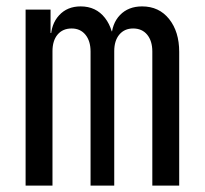

<svg xmlns="http://www.w3.org/2000/svg" viewBox="-20 -580 640 600"><path d="M60 0V-550H138V-477H158L139 -460Q139 -504 164.5 -532Q190 -560 232 -560Q280 -560 308 -524Q336 -488 336 -430L309 -482H351L328 -460Q329 -506 355 -533Q381 -560 424 -560Q477 -560 508.5 -520.5Q540 -481 540 -418V0H456V-419Q456 -452 440 -471.5Q424 -491 396 -491Q369 -491 353 -472Q337 -453 337 -420V0H263V-419Q263 -452 247 -471.5Q231 -491 204 -491Q176 -491 160 -472Q144 -453 144 -420V0Z"/></svg>

Font: Atlassian Mono
Style: Regular
Weight: 400
Monospace: yes
Designer: Philipp Nurullin, Konstantin Bulenkov
Foundry: Modifications by Atlassian Pty Ltd, manufactured by JetBrains
Version: Version 2.304